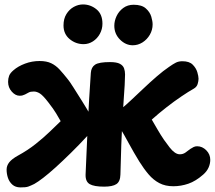

<svg xmlns="http://www.w3.org/2000/svg" viewBox="-20 -827 963 861"><path d="M757.2 8.2Q721.1 8.2 694.4 -5.9Q667.7 -20 646.4 -45Q625.1 -70 604.9 -102.3Q579.7 -143.4 558.3 -182.8Q537 -222.1 519.3 -251.7Q512.8 -263 509.8 -280.1Q506.8 -297.1 510.6 -314.7Q514.3 -332.2 528.2 -342.8Q542.4 -354.1 567 -377.1Q591.6 -400 621.4 -428.3Q651.2 -456.7 681.9 -483.3Q712.6 -509.9 738.4 -527.3Q756.4 -540 768.8 -546.2Q781.2 -552.4 798 -552.4Q828.8 -552.4 844 -537.2Q859.2 -522 864.8 -503.5Q870.3 -485 870.3 -473.7Q870.3 -463.7 866.3 -450.2Q862.2 -436.8 848.6 -429.2Q825.1 -416 793.2 -394.4Q761.3 -372.9 727.1 -346.2Q692.9 -319.6 660.6 -290.7Q673 -269.4 686.8 -245.6Q700.6 -221.8 715.6 -199.8Q729.4 -180.1 740.9 -165.6Q752.3 -151 763.5 -143.2Q774.7 -135.3 785.8 -135.1Q800.2 -134.9 811.5 -142.8Q822.8 -150.8 833.4 -159.1Q840.8 -164.1 848.3 -167.7Q855.8 -171.3 864.3 -171.1Q887.2 -171.1 905.2 -152.9Q923.1 -134.8 922.9 -110Q922.9 -92.8 915.2 -75.4Q907.4 -58.1 891.4 -44.2Q857.8 -14.6 824.7 -3.2Q791.6 8.2 757.2 8.2ZM71.3 13.4Q49.2 13.2 35.6 1.1Q21.9 -11 15.7 -29.2Q9.6 -47.3 9.6 -66.6Q9.6 -84 21.4 -99.1Q33.3 -114.1 59.8 -128.8Q104.9 -153.4 140.4 -181.8Q176 -210.1 203.6 -236.8Q231.2 -263.6 252.1 -283.6Q243.7 -298.7 231.8 -318.4Q220 -338.2 196.8 -367.9Q173.4 -398.4 159.4 -407.5Q145.3 -416.6 131.7 -416.6Q116.4 -416.6 108.9 -412.3Q101.3 -408.1 92 -403.3Q85.2 -400.1 80.1 -398.9Q75 -397.7 67.8 -397.7Q49.2 -397.7 32.8 -416.1Q16.3 -434.6 16.3 -459.9Q16.3 -474.9 20.9 -487.1Q25.4 -499.3 40.7 -512.2Q60.8 -529.8 92 -541.6Q123.2 -553.4 157.6 -553.4Q189.1 -553.4 209.9 -543.3Q230.7 -533.2 247.5 -514.9Q264.3 -496.6 283.8 -471.9Q291.6 -462.9 309 -435.4Q326.4 -407.9 347.6 -374.2Q368.8 -340.4 384.8 -312.3Q396.1 -294.7 394.7 -268.5Q393.3 -242.3 373.1 -219.1Q334 -176.6 297.3 -140.7Q260.7 -104.8 229.6 -76.6Q198.4 -48.4 174.2 -29.8Q149.9 -11.1 133.6 -2Q118.1 5.6 107.1 9.6Q96 13.7 71.3 13.4ZM446.9 10Q401.9 10 382.3 -1.3Q362.8 -12.7 363.8 -44.2Q368 -149.1 373.4 -263.7Q378.9 -378.2 387.3 -500.1Q389.1 -525.6 406.5 -537.1Q423.9 -548.6 473.2 -548.6Q503.4 -548.6 517.7 -540.8Q531.9 -533.1 536.3 -520.6Q540.8 -508.1 540.8 -493.2Q540.8 -474.6 539.1 -445.4Q537.3 -416.3 534.5 -376.9Q531.7 -337.4 528.8 -287.7Q526 -238 523.9 -177.2Q521.8 -116.3 520 -44.2Q519.2 -12.7 501.8 -1.3Q484.4 10 446.9 10ZM354.9 -629Q319.6 -629 292.2 -651.8Q264.8 -674.6 264.8 -713Q264.8 -742.9 277.8 -763.9Q290.8 -785 310.9 -796.1Q331.1 -807.1 351.8 -807.1Q385.8 -807.1 412.6 -785.3Q439.4 -763.6 439.4 -720.7Q439.4 -696.4 427.8 -675.2Q416.2 -654 396.8 -641.5Q377.3 -629 354.9 -629ZM575.3 -624Q543.6 -624 518.1 -649.5Q492.6 -675 492.6 -711.7Q492.6 -733.1 502.7 -754.8Q512.8 -776.4 532.5 -791.1Q552.2 -805.7 579.3 -805.7Q615.6 -805.7 633.9 -789.3Q652.3 -772.9 658.4 -752.4Q664.4 -732 664.4 -717.6Q664.4 -692.8 651.9 -671.2Q639.4 -649.7 619 -636.8Q598.6 -624 575.3 -624Z"/></svg>

Font: Playpen Sans
Style: Regular
Weight: 400
Designer: Laura Meseguer, Veronika Burian, José Scaglione, Kostas Bartsokas, Vera Evstafieva, Tom Grace, Yorlmar Campos
Foundry: TypeTogether
Version: Version 2.000